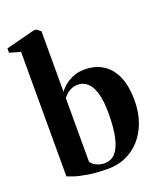

<svg xmlns="http://www.w3.org/2000/svg" viewBox="-155 -915 867 1024"><g transform="rotate(-20 278.0 -403.5)"><path d="M-5 -751.5V-776L157.5 -818H174L197 -800V-455Q204.5 -469 225 -486.8Q245.5 -504.5 275.2 -517.2Q305 -530 340.5 -530Q403.5 -530 447.5 -501.2Q491.5 -472.5 514.5 -418Q537.5 -363.5 537.5 -286Q537.5 -216.5 517.5 -161.5Q497.5 -106.5 462.5 -68Q427.5 -29.5 381.5 -9.2Q335.5 11 283.5 11Q215 11 167.2 3Q119.5 -5 92 -14.2Q64.5 -23.5 57 -27V-733.5ZM282 -466Q258.5 -466 241.5 -457.8Q224.5 -449.5 213.8 -439Q203 -428.5 197 -421.5V-60Q205.5 -44 227.5 -33.5Q249.5 -23 274.5 -23Q311.5 -23 335.5 -50.2Q359.5 -77.5 371.5 -131.5Q383.5 -185.5 383.5 -266Q383.5 -340.5 369.8 -384.2Q356 -428 333 -447Q310 -466 282 -466Z"/></g></svg>

Font: Merriweather 120pt
Style: Bold
Weight: 700
Designer: Eben Sorkin
Foundry: Eben Sorkin
Version: Version 2.100